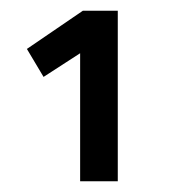

<svg xmlns="http://www.w3.org/2000/svg" viewBox="-20 -804 324 357"><path d="M129 -467V-705L61 -661L30 -713L134 -784H199V-467Z"/></svg>

Font: Cairo Medium
Style: Regular
Weight: 500
Designer: Mohamed Gaber, Accademia di Belle Arti di Urbino
Foundry: Kief Type Foundry, Accademia di Belle Arti di Urbino
Version: Version 3.117